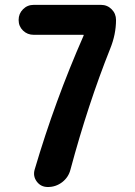

<svg xmlns="http://www.w3.org/2000/svg" viewBox="-20 -750 540 770"><path d="M384.8 -730.5Q410.2 -730.5 427.7 -712.9Q445.3 -695.3 445.3 -669.9Q445.3 -612.3 421.9 -554.7Q333 -332 262.7 -70.3Q254.9 -39.1 229.5 -19.5Q204.1 0 171.9 0Q143.6 0 127.4 -22Q111.3 -43.9 119.1 -70.3Q200.2 -345.7 315.4 -607.4V-609.4Q315.4 -610.4 314.5 -610.4H115.2Q89.8 -610.4 72.3 -627.4Q54.7 -644.5 54.7 -669.9Q54.7 -695.3 72.3 -712.9Q89.8 -730.5 115.2 -730.5Z"/></svg>

Font: Rounded-X Mgen+ 1m bold
Style: Bold
Weight: 700
Designer: [Source Han Sans]
Ryoko NISHIZUKA  (kana & ideographs); Paul D. Hunt (Latin, Greek & Cyrillic); Wenlong ZHANG  (bopomofo
Version: Version 1.059.20150602